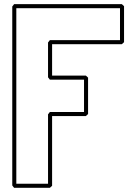

<svg xmlns="http://www.w3.org/2000/svg" viewBox="-20 -895 657 925"><path d="M39.1 -1.5V-863.8Q41.5 -866.2 43.5 -869.1Q45.4 -872.1 47.9 -875H566.9Q569.8 -872.6 572.5 -870.1Q575.2 -867.7 577.6 -865.2V-691.9Q575.2 -689.5 572.5 -687Q569.8 -684.6 566.9 -682.1H231V-530.8H393.6Q396.5 -528.3 399.2 -525.9Q401.9 -523.4 404.3 -521V-345.7Q401.9 -343.3 399.2 -340.8Q396.5 -338.4 393.6 -335.9H231V0Q228.5 2.4 225.8 4.9Q223.1 7.3 220.2 9.8H47.9ZM58.6 -9.8H211.4V-344.2Q213.9 -346.7 215.8 -349.6Q217.8 -352.5 220.2 -355.5H384.8V-511.2H220.2Q217.8 -514.2 215.8 -517.1Q213.9 -520 211.4 -522.5V-690.4Q213.9 -692.9 215.8 -695.8Q217.8 -698.7 220.2 -701.7H558.1V-855.5H58.6Z"/></svg>

Font: Preussische VI 9 Linie
Style: Regular
Weight: 400
Designer: Peter Wiegel
Foundry: Peter Wiegel
Version: Version 1.000 2009 initial release